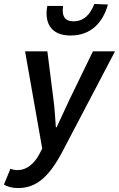

<svg xmlns="http://www.w3.org/2000/svg" viewBox="-67 -752 603 973"><path d="M25 201C119 201 183 142 250 15L516 -492H404L285 -247C264 -204 241 -150 220 -107H216C213 -150 210 -204 204 -247L173 -492H60L147 1L134 26C107 79 66 110 24 110C9 110 -3 108 -14 103L-47 183C-29 195 -3 201 25 201ZM291 -572C396 -572 455 -640 480 -729L411 -732C391 -679 358 -644 305 -644C268 -644 251 -663 251 -698C251 -704 251 -711 253 -722H173C170 -710 169 -696 169 -685C169 -612 212 -572 291 -572Z"/></svg>

Font: Source Sans Pro Semibold
Style: Italic
Weight: 600
Italic angle: -11°
Designer: Paul D. Hunt
Foundry: Adobe Systems Incorporated
Version: Version 3.006;hotconv 1.0.111;makeotfexe 2.5.65597